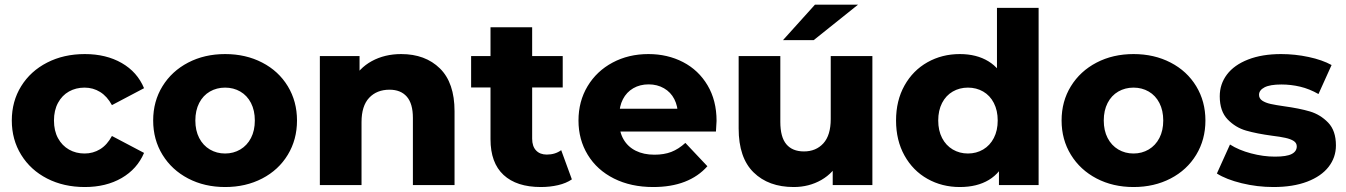

<svg xmlns="http://www.w3.org/2000/svg" viewBox="-20 -775 5637 804"><path d="M29.4 -270.4Q29.4 -350.7 68.7 -414.1Q108 -477.4 177.5 -513Q247 -548.6 335.1 -548.6Q424.4 -548.6 489.7 -511.1Q554.9 -473.7 583.2 -405.7L448.7 -334.8Q428.6 -371.8 399.2 -389.9Q369.9 -408.1 334.1 -408.1Q297.9 -408.1 268.9 -391.9Q239.9 -375.7 222.9 -344.3Q206 -312.9 206 -270.4Q206 -227.4 222.9 -196.3Q239.9 -165.2 268.9 -148.7Q297.9 -132.2 334.1 -132.2Q369.9 -132.2 399.2 -150.2Q428.6 -168.1 448.7 -205.6L583.2 -134.7Q554.4 -67.1 489.2 -29.4Q424 8.2 335.1 8.2Q247 8.2 177.5 -27.3Q108 -62.9 68.7 -126.6Q29.4 -190.2 29.4 -270.4Z M621.4 -270.5Q621.4 -350.7 660.4 -413.9Q699.4 -477.2 767.9 -512.9Q836.4 -548.6 922.8 -548.6Q1009.2 -548.6 1077.9 -513Q1146.6 -477.5 1185.1 -414Q1223.7 -350.5 1223.7 -270.4Q1223.7 -190.3 1185.1 -126.8Q1146.6 -63.2 1077.9 -27.5Q1009.2 8.2 922.8 8.2Q836.4 8.2 767.9 -27.6Q699.4 -63.4 660.4 -126.9Q621.4 -190.4 621.4 -270.5ZM1047.1 -270.4Q1047.1 -312.4 1031 -343.8Q1014.8 -375.2 986.2 -391.7Q957.7 -408.1 922.6 -408.1Q887.5 -408.1 858.9 -391.7Q830.3 -375.2 814.1 -343.8Q798 -312.4 798 -270.4Q798 -228.4 814.1 -197.2Q830.3 -165.9 858.9 -149Q887.5 -132.2 922.5 -132.2Q957.6 -132.2 986.2 -149Q1014.8 -165.9 1031 -197.2Q1047.1 -228.4 1047.1 -270.4Z M1319.4 -540.3H1485.6V-388.3L1453.7 -433.4Q1482.9 -489.6 1536.9 -519.1Q1591 -548.6 1659.9 -548.6Q1760.9 -548.6 1822.2 -488.4Q1883.4 -428.3 1883.4 -308.9V0H1709V-281.4Q1709 -341.1 1683.5 -370.3Q1658 -399.4 1611.3 -399.4Q1557.8 -399.4 1525.8 -365.4Q1493.9 -331.3 1493.9 -263.7V0H1319.4Z M2034 -192V-660.7H2208.4V-194.4Q2208.4 -162.3 2224.8 -145Q2241.1 -127.7 2269.7 -127.7Q2304.9 -127.7 2330 -146.2L2374.7 -23.9Q2351 -7.6 2316.9 0.3Q2282.9 8.2 2245 8.2Q2143.3 8.2 2088.7 -42.4Q2034 -93 2034 -192ZM1952.8 -540.3H2336.4V-408.7H1952.8Z M2402.4 -270.4Q2402.4 -350.7 2440.5 -414.1Q2478.6 -477.4 2545.3 -513Q2612 -548.6 2695.1 -548.6Q2775.4 -548.6 2840.4 -514.9Q2905.3 -481.2 2942.9 -417.7Q2980.6 -354.1 2980.6 -268.7Q2980.1 -258.3 2978 -224.1H2545V-319.8H2885.6L2818.8 -292.1Q2818.8 -330.2 2803.8 -359.7Q2788.8 -389.1 2760.4 -405.4Q2732.1 -421.7 2696.2 -421.7Q2659.8 -421.7 2631.7 -405.4Q2603.7 -389.1 2588.4 -359.4Q2573.2 -329.8 2573.2 -290.8V-263.9Q2573.2 -222.2 2591.2 -191.2Q2609.2 -160.2 2642.3 -143.7Q2675.4 -127.2 2720.4 -127.2Q2760.9 -127.2 2791.2 -138.9Q2821.4 -150.6 2850 -176.6L2942.2 -78.9Q2904 -35.8 2847.2 -13.8Q2790.4 8.2 2715.2 8.2Q2622 8.2 2551 -27.4Q2480 -63 2441.2 -126.7Q2402.4 -190.3 2402.4 -270.4Z M3073.1 -237V-540.3H3247.6V-264.4Q3247.6 -200.9 3272.9 -170.9Q3298.2 -140.9 3346.6 -140.9Q3396.9 -140.9 3427.8 -174.7Q3458.7 -208.6 3458.7 -276.7V-540.3H3633.1V0H3467V-150.9L3498.9 -107.4Q3471.3 -51.2 3419.5 -21.5Q3367.7 8.2 3303.6 8.2Q3198.2 8.2 3135.7 -53.1Q3073.1 -114.3 3073.1 -237ZM3392.6 -755.4H3572.9L3387.4 -607H3258.8Z M3732.2 -270.4Q3732.2 -353.7 3767.5 -416.8Q3802.8 -480 3863.7 -514.3Q3924.7 -548.6 3999.3 -548.6Q4069.3 -548.6 4119 -518.3Q4168.7 -488 4194.9 -425.9Q4221.1 -363.9 4221.1 -270.2Q4221.1 -174.9 4195.9 -113.3Q4170.8 -51.8 4121.2 -21.8Q4071.7 8.2 3999.3 8.2Q3924.7 8.2 3863.7 -26.1Q3802.8 -60.3 3767.5 -123.8Q3732.2 -187.2 3732.2 -270.4ZM4157.9 -270.4Q4157.9 -312.4 4141.7 -343.8Q4125.6 -375.2 4097 -391.7Q4068.4 -408.1 4033.3 -408.1Q3998.3 -408.1 3969.7 -391.7Q3941.1 -375.2 3924.9 -343.8Q3908.8 -312.4 3908.8 -270.4Q3908.8 -228.4 3924.9 -197.2Q3941.1 -165.9 3969.7 -149Q3998.3 -132.2 4033.3 -132.2Q4068.4 -132.2 4097 -149Q4125.6 -165.9 4141.7 -197.2Q4157.9 -228.4 4157.9 -270.4ZM4163.1 -100.7 4164.8 -270.9 4154.8 -441.1V-742H4329.2V0H4163.1Z M4425.4 -270.5Q4425.4 -350.7 4464.4 -413.9Q4503.4 -477.2 4571.9 -512.9Q4640.4 -548.6 4726.8 -548.6Q4813.2 -548.6 4881.9 -513Q4950.6 -477.5 4989.1 -414Q5027.7 -350.5 5027.7 -270.4Q5027.7 -190.3 4989.1 -126.8Q4950.6 -63.2 4881.9 -27.5Q4813.2 8.2 4726.8 8.2Q4640.4 8.2 4571.9 -27.6Q4503.4 -63.4 4464.4 -126.9Q4425.4 -190.4 4425.4 -270.5ZM4851.1 -270.4Q4851.1 -312.4 4835 -343.8Q4818.8 -375.2 4790.2 -391.7Q4761.7 -408.1 4726.6 -408.1Q4691.5 -408.1 4662.9 -391.7Q4634.3 -375.2 4618.1 -343.8Q4602 -312.4 4602 -270.4Q4602 -228.4 4618.1 -197.2Q4634.3 -165.9 4662.9 -149Q4691.5 -132.2 4726.5 -132.2Q4761.6 -132.2 4790.2 -149Q4818.8 -165.9 4835 -197.2Q4851.1 -228.4 4851.1 -270.4Z M5075.7 -48.4 5130.6 -169.9Q5167.2 -146.4 5218.6 -132.8Q5269.9 -119.1 5318.9 -119.1Q5367.7 -119.1 5388.9 -130.1Q5410.2 -141 5410.2 -162Q5410.2 -176.3 5397.3 -184.7Q5384.3 -193 5362.2 -197.8Q5340 -202.7 5308.6 -206.4Q5242.4 -215.3 5198.1 -228.1Q5153.8 -240.8 5120.7 -275Q5087.7 -309.2 5087.7 -371.8Q5087.7 -423 5117.9 -463Q5148.1 -503 5206.5 -525.8Q5264.9 -548.6 5344.6 -548.6Q5402.6 -548.6 5459.8 -536.4Q5517.1 -524.2 5556 -502.7L5501.1 -381.2Q5463.4 -402.8 5424.6 -412Q5385.7 -421.2 5345.8 -421.2Q5298.2 -421.2 5275.2 -409.3Q5252.2 -397.3 5252.2 -377.9Q5252.2 -362.7 5265.6 -353.6Q5279 -344.6 5300.9 -339.7Q5322.9 -334.9 5356.1 -330.2Q5421.3 -321.3 5465.2 -308.3Q5509 -295.3 5541.6 -261.6Q5574.2 -227.8 5574.2 -166.1Q5574.2 -116 5543.6 -76.4Q5512.9 -36.9 5453.8 -14.3Q5394.7 8.2 5312.6 8.2Q5244.8 8.2 5179.7 -7.7Q5114.6 -23.6 5075.7 -48.4Z"/></svg>

Font: iiserrat Thin
Style: Regular
Weight: 100
Designer: Akira Ohta
Foundry: Akira Ohta
Version: Version 1.200;Glyphs 3.3.1 (3343)